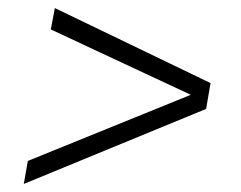

<svg xmlns="http://www.w3.org/2000/svg" viewBox="-20 -486 597 476"><path d="M39 -30 49 -87 453 -251 106 -413 116 -466 502 -280 491 -216Z"/></svg>

Font: Archivo SemiCondensed Thin
Style: Italic
Weight: 250
Width: 4
Italic angle: -10°
Designer: Hector Gatti
Foundry: Omnibus-Type
Version: Version 2.001